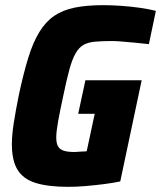

<svg xmlns="http://www.w3.org/2000/svg" viewBox="-20 -716 624 744"><path d="M244 8Q167 8 118.5 -7Q70 -22 48 -58Q26 -94 26 -157Q26 -193 33.5 -240.5Q41 -288 53 -348Q71 -432 89.5 -492Q108 -552 132.5 -592Q157 -632 190 -654.5Q223 -677 269.5 -686.5Q316 -696 380 -696Q411 -696 448 -693.5Q485 -691 520.5 -686Q556 -681 584 -674L557 -545Q532 -548 504 -550.5Q476 -553 452.5 -555Q429 -557 415 -557Q375 -557 348 -554.5Q321 -552 303.5 -542Q286 -532 273 -509.5Q260 -487 249 -447Q238 -407 225 -344Q212 -284 205 -245Q198 -206 198 -183Q198 -160 205.5 -148Q213 -136 228.5 -131.5Q244 -127 269 -127Q276 -127 284.5 -128Q293 -129 301.5 -129Q310 -129 316 -130L347 -275H283L311 -405H529L446 -13Q418 -7 382.5 -2.5Q347 2 311.5 5Q276 8 244 8Z"/></svg>

Font: Saira SemiCondensed ExtraBold
Style: Italic
Weight: 800
Width: 4
Italic angle: -12°
Designer: Hector Gatti with collaboration of the Omnibus-Type team
Foundry: Omnibus-Type
Version: Version 1.101